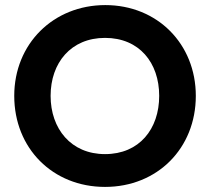

<svg xmlns="http://www.w3.org/2000/svg" viewBox="-20 -728 826 755"><path d="M393 7C599 7 750 -145 750 -351C750 -555 599 -708 394 -708C190 -708 36 -556 36 -351C36 -145 187 7 393 7ZM393 -122C259 -122 179 -222 179 -351C179 -481 259 -579 393 -579C528 -579 606 -481 606 -351C606 -221 528 -122 393 -122Z"/></svg>

Font: Matrixport Bold
Style: Regular
Weight: 600
Designer: Ninad Kale (Devanagari), Jonny Pinhorn (Latin)
Foundry: Indian Type Foundry
Version: Version 2.000;PS 1.0;hotconv 1.0.79;makeotf.lib2.5.61930; tt